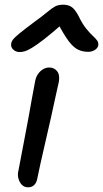

<svg xmlns="http://www.w3.org/2000/svg" viewBox="-20 -788 439 819"><path d="M100 11Q84 11 73.5 0.5Q63 -10 58.5 -27Q54 -44 59 -62Q74 -141 84.5 -196Q95 -251 102.5 -291.5Q110 -332 116 -367Q122 -402 130 -442Q133 -459 142 -472Q151 -485 163.5 -492.5Q176 -500 190 -500Q211 -500 223.5 -484.5Q236 -469 231 -439Q226 -417 217 -376Q208 -335 197 -284.5Q186 -234 174 -184Q162 -134 153 -92Q144 -50 139 -26Q136 -9 126 1Q116 11 100 11ZM64 -566Q52 -566 43 -571.5Q34 -577 30 -585Q26 -593 28 -603Q29 -611 35.5 -619.5Q42 -628 62.5 -645Q83 -662 126 -694Q162 -720 181.5 -736.5Q201 -753 215 -760.5Q229 -768 249 -768Q272 -768 286.5 -757.5Q301 -747 316 -718Q332 -685 348 -665.5Q364 -646 376 -635Q388 -624 394.5 -615Q401 -606 399 -593Q396 -582 384 -574.5Q372 -567 356 -567Q332 -567 312.5 -576.5Q293 -586 273 -612.5Q253 -639 225 -692H253Q201 -646 168 -620.5Q135 -595 115.5 -583.5Q96 -572 84.5 -569Q73 -566 64 -566Z"/></svg>

Font: Shantell Sans
Style: Italic
Weight: 400
Italic angle: -11°
Designer: Stephen Nixon, Anya Danilova, Shantell Martin
Foundry: Arrow Type
Version: Version 1.011;[c5ecc13dd]